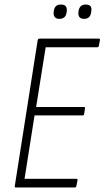

<svg xmlns="http://www.w3.org/2000/svg" viewBox="-20 -825 460 845"><path d="M49 0Q44 0 45 -6L146 -649Q148 -655 154 -655H414Q421 -655 420 -649L415 -623Q414 -617 408 -617H181L139 -354H349Q356 -354 354 -347L350 -322Q349 -317 343 -317H132L88 -38H316Q323 -38 321 -31L316 -6Q315 0 309 0ZM350 -742Q336 -742 330 -749.5Q324 -757 325 -770L326 -778Q331 -805 357 -805Q372 -805 378 -798Q384 -791 382 -777L381 -770Q377 -742 350 -742ZM241 -742Q228 -742 221.5 -749.5Q215 -757 216 -770L217 -778Q221 -805 248 -805Q263 -805 269 -798Q275 -791 274 -777L273 -770Q269 -742 241 -742Z"/></svg>

Font: Sofia Sans Condensed ExtraLight
Style: Italic
Weight: 250
Italic angle: -9°
Version: Version 4.100